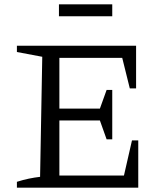

<svg xmlns="http://www.w3.org/2000/svg" viewBox="-20 -866 751 886"><path d="M589 -218H618V0H58V-27Q86 -36 112.5 -41.5Q139 -47 165 -50L175 -604L58 -626V-655H608V-458H579L544 -599H219L254 -634V-365H441L472 -451H498V-223H472L441 -310H254V-21L219 -56H552ZM252 -791V-846H498V-791Z"/></svg>

Font: Piazzolla Thin
Style: Regular
Weight: 400
Version: Version 2.001